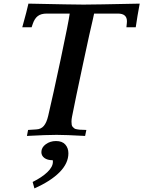

<svg xmlns="http://www.w3.org/2000/svg" viewBox="-20 -753 795 1065"><path d="M129.4 1 135.7 -32.2 182.1 -35.2Q207.5 -36.6 222.9 -54.4Q238.3 -72.3 247.1 -109.4Q272.9 -218.8 316.9 -425.8Q360.8 -632.8 366.7 -677.7H239.3Q208 -677.7 189.9 -664.1Q171.9 -650.4 162.1 -621.6L155.3 -601.6H103.5Q130.4 -698.2 137.7 -732.9Q391.6 -727.5 443.4 -727.5Q500 -727.5 754.9 -732.9Q741.7 -663.1 732.9 -601.6H681.2L683.6 -625.5Q684.1 -629.4 684.1 -635.3Q684.1 -677.7 633.8 -677.7H502Q501 -672.9 498.8 -663.1Q496.6 -653.3 495.6 -647.9Q481.9 -592.8 439 -391.6Q396 -190.4 379.4 -105Q376.5 -91.3 376.5 -77.6Q376.5 -67.4 377.9 -60.1Q379.4 -52.7 384.5 -47.9Q389.6 -43 393.1 -40.3Q396.5 -37.6 406.5 -35.9Q416.5 -34.2 420.9 -33.7Q425.3 -33.2 439.7 -33Q454.1 -32.7 459 -32.2L452.1 1Q344.2 -4.9 293.9 -4.9Q239.3 -4.9 129.4 1ZM170.9 292 161.1 256.3Q212.4 231 242.9 201.7Q273.4 172.4 273.4 144.5Q273.4 135.7 272 135.7Q243.2 135.7 226.3 123.3Q209.5 110.8 209.5 90.8Q209.5 64.9 233.9 47.1Q258.3 29.3 290.5 29.3Q325.2 29.3 342.3 48.8Q359.4 68.4 359.4 97.2Q359.4 152.8 310.3 202.4Q261.2 252 170.9 292Z"/></svg>

Font: Flanker
Style: Bold Italic
Weight: 700
Italic angle: -12°
Designer: Flanker
Version: Version 2.000